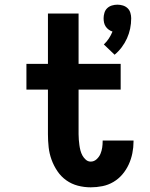

<svg xmlns="http://www.w3.org/2000/svg" viewBox="-20 -793 640 821"><path d="M470 -559 424 -603Q436 -614 445.5 -628.5Q455 -643 461 -658Q452 -661 444.5 -666.5Q437 -672 432 -679.5Q427 -687 425 -696Q423 -705 423 -715Q423 -726 426.5 -738Q430 -750 438.5 -758Q447 -766 458.5 -769.5Q470 -773 482 -773Q494 -773 505.5 -769.5Q517 -766 525.5 -758Q534 -750 537.5 -738Q541 -726 541 -715Q541 -692 536.5 -670.5Q532 -649 523 -629Q514 -609 500.5 -591Q487 -573 470 -559ZM368 8Q340 8 313 1Q286 -6 263.5 -22Q241 -38 225.5 -61Q210 -84 200.5 -110Q191 -136 188 -163.5Q185 -191 185 -219V-410H93V-520H185V-735H316V-520H496V-410H316V-219Q316 -207 317 -195.5Q318 -184 319.5 -172.5Q321 -161 324 -149.5Q327 -138 332.5 -128Q338 -118 347 -110Q356 -102 368 -102Q382 -102 393 -112Q404 -122 409.5 -135Q415 -148 417 -162Q419 -176 419 -190V-192H551V-188Q551 -163 546 -138Q541 -113 530.5 -90Q520 -67 503.5 -47.5Q487 -28 465 -15Q443 -2 418 3Q393 8 368 8Z"/></svg>

Font: Iosevka Extrabold Extended
Style: Regular
Weight: 800
Width: 7
Monospace: yes
Designer: Belleve Invis
Foundry: Belleve Invis
Version: Version 32.5.0; ttfautohint (v1.8.4)